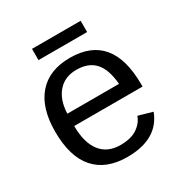

<svg xmlns="http://www.w3.org/2000/svg" viewBox="-159 -787 874 917"><g transform="rotate(-30 278.0 -328.5)"><path d="M134.8 -245.6H511.7V-257.3C511.7 -444.5 434.1 -538.1 278.8 -538.1C203 -538.1 144.6 -514.8 103.8 -468.3C62.9 -421.7 42.5 -354.8 42.5 -267.6C42.5 -175.8 62.9 -106.6 103.8 -60.1C144.6 -13.5 204.1 9.8 282.2 9.8C394.2 9.8 466 -31.9 497.6 -115.2L420.4 -137.2C412.3 -113.8 396.7 -94.4 373.8 -79.1C350.8 -63.8 320.3 -56.2 282.2 -56.2C234 -56.2 197.4 -72.6 172.4 -105.5C147.3 -138.3 134.8 -185.1 134.8 -245.6ZM420.9 -313H135.7C137.7 -362.8 151.1 -401.9 176 -430.4C200.9 -458.9 234.7 -473.1 277.3 -473.1C321.3 -473.1 355 -460.4 378.4 -434.8C401.9 -409.3 416 -368.7 420.9 -313ZM412.6 -603.5V-665.5H144.5V-603.5Z"/></g></svg>

Font: Arimo
Style: Regular
Weight: 400
Designer: Steve Matteson
Foundry: Monotype Imaging Inc.
Version: Version 1.32